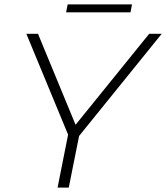

<svg xmlns="http://www.w3.org/2000/svg" viewBox="-20 -854 756 874"><path d="M242 0 290 -241 100 -700H153L324 -286L659 -700H716L340 -235L293 0ZM281 -798 288 -834H581L574 -798Z"/></svg>

Font: Montserrat Thin Light
Style: Italic
Weight: 300
Italic angle: -11.3°
Version: Version 9.000